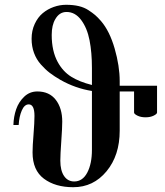

<svg xmlns="http://www.w3.org/2000/svg" viewBox="-20 -770 688 802"><path d="M36 -248Q37 -283 47.5 -313.5Q58 -344 81 -366Q104 -388 136 -388Q186 -388 213 -353Q240 -318 240 -262Q240 -236 236 -180Q232 -124 232 -99Q232 -58 247.5 -35Q263 -12 290 -12Q325 -12 344.5 -49Q364 -86 364 -144V-390Q295 -401 233 -436Q207 -451 188 -465.5Q169 -480 150.5 -501Q132 -522 122 -549Q112 -576 112 -608Q112 -642 125 -670Q138 -698 158.5 -715Q179 -732 204.5 -741Q230 -750 256 -750Q286 -750 309 -744.5Q332 -739 349.5 -727.5Q367 -716 377.5 -707Q388 -698 402 -682Q438 -640 459 -567Q480 -494 480 -431V-412H636V-300Q636 -294 622 -287Q608 -280 588 -280Q568 -280 554 -287Q540 -294 540 -300V-388H480V-224Q480 -121 425 -54.5Q370 12 286 12Q211 12 163.5 -23.5Q116 -59 116 -133Q116 -160 120 -208Q124 -258 124 -286Q124 -334 100 -334Q82 -334 71 -308.5Q60 -283 58 -248ZM196 -624Q196 -557 221 -511Q243 -471 277.5 -449.5Q312 -428 364 -415V-486Q364 -551 354 -602Q344 -653 319 -686.5Q294 -720 258 -720Q228 -720 211 -690Q196 -665 196 -624Z"/></svg>

Font: Old Standard TT
Style: Bold
Weight: 700
Designer: Alexey Kryukov <alexios@thessalonica.org.ru>
Version: Version 2.2